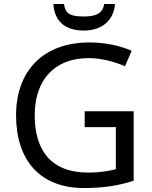

<svg xmlns="http://www.w3.org/2000/svg" viewBox="-20 -938 768 968"><path d="M560 -918H505C498 -866 456 -855 404 -855C343 -855 309 -863 303 -918H249C254 -836 303 -784 402 -784C498 -784 553 -838 560 -918ZM407 -377V-297H564V-85C528 -76 487 -68 424 -68C232 -68 155 -186 155 -357C155 -535 255 -645 426 -645C494 -645 559 -626 610 -604L644 -682C583 -708 511 -724 431 -724C197 -724 61 -580 61 -357C61 -131 181 10 403 10C503 10 577 -2 654 -27V-377Z"/></svg>

Font: Noto Sans Mro
Style: Regular
Weight: 400
Designer: Monotype Design Team
Foundry: Monotype Imaging Inc.
Version: Version 2.001